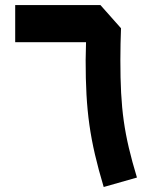

<svg xmlns="http://www.w3.org/2000/svg" viewBox="-20 -729 597 753"><path d="M317.4 -563.5C316.9 -539.6 315.9 -511.2 315.9 -493.2C315.9 -295.4 331.5 -180.2 386.7 4.4L517.1 -32.7C465.8 -202.1 452.1 -302.7 452.1 -493.2C452.1 -542 453.1 -575.7 454.6 -618.2L374 -709H39.6V-563.5Z"/></svg>

Font: Estedad Bold
Style: Regular
Weight: 700
Designer: Amin Abedi
Version: Version 7.3